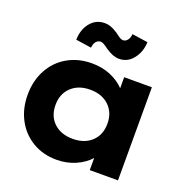

<svg xmlns="http://www.w3.org/2000/svg" viewBox="-137 -894 998 1029"><g transform="rotate(20 362.5 -379.5)"><path d="M30 -266Q30 -346 64 -409Q98 -472 159 -507Q220 -542 298 -542Q357 -542 405 -521.5Q453 -501 484 -468V-531H642V0H481V-69Q450 -34 400.5 -12.5Q351 9 294 9Q217 9 157 -26.5Q97 -62 63.5 -124.5Q30 -187 30 -266ZM485 -266Q485 -329 444.5 -367.5Q404 -406 337 -406Q270 -406 229.5 -367.5Q189 -329 189 -266Q189 -202 229.5 -164Q270 -126 337 -126Q404 -126 444.5 -164Q485 -202 485 -266ZM348 -642Q316 -667 302 -667Q287 -667 276 -655Q265 -643 263 -619L174 -632Q175 -690 206.5 -729Q238 -768 289 -768Q306 -768 323 -762Q340 -756 363 -741Q381 -727 391 -721Q401 -715 410 -715Q424 -715 434.5 -727.5Q445 -740 447 -763L537 -750Q535 -694 503.5 -654Q472 -614 424 -614Q406 -614 388.5 -620.5Q371 -627 348 -642Z"/></g></svg>

Font: Lexend Exa HM Xlight
Style: Bold
Weight: 700
Designer: Bonnie Shaver-Troup, Thomas Jockin, Octavio Pardo
Foundry: Lexend
Version: Version 1.091